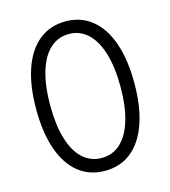

<svg xmlns="http://www.w3.org/2000/svg" viewBox="-109 -805 800 902"><g transform="rotate(-15 291.5 -353.5)"><path d="M52.7 -353.5Q52.7 -467.3 81.1 -548.8Q109.4 -630.4 163.3 -673.6Q217.3 -716.8 292 -716.8Q366.2 -716.8 419.9 -673.6Q473.6 -630.4 502 -548.6Q530.3 -466.8 530.3 -353.5Q530.3 -239.3 502 -157.7Q473.6 -76.2 420.2 -33.2Q366.7 9.8 292 9.8Q216.8 9.8 163.1 -33.2Q109.4 -76.2 81.1 -157.7Q52.7 -239.3 52.7 -353.5ZM462.9 -353.5Q462.9 -448.2 442.4 -516.1Q421.9 -584 383.5 -619.6Q345.2 -655.3 292 -655.3Q238.3 -655.3 200 -619.6Q161.6 -584 141.4 -516.4Q121.1 -448.7 121.1 -353.5Q121.1 -258.3 141.4 -190.9Q161.6 -123.5 200 -88.1Q238.3 -52.7 292 -52.7Q345.7 -52.7 384 -88.1Q422.4 -123.5 442.6 -190.9Q462.9 -258.3 462.9 -353.5Z"/></g></svg>

Font: Pretendard Light
Style: Regular
Weight: 300
Designer: Base glyphs from Inter by Rasmus Andersson; Hangeul glyphs from Noto Sans CJK(Source Han Sans) by Jang Soo-young and Kan
Foundry: Kil Hyung-jin
Version: Version 1.309